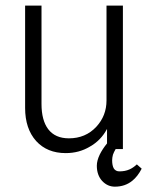

<svg xmlns="http://www.w3.org/2000/svg" viewBox="-20 -539 540 698"><path d="M426.8 -518.6H367.2V-173.8Q367.2 -118.2 330.1 -78.1Q291 -36.1 230.5 -36.1Q180.7 -36.1 155.3 -69.3Q130.9 -101.6 130.9 -161.1V-518.6H71.3V-146.5Q71.3 -71.3 111.3 -26.4Q151.4 17.6 218.8 17.6Q267.6 17.6 306.6 -5.9Q346.7 -28.3 369.1 -70.3V-17.6Q352.5 2.9 342.8 22.5Q332 44.9 332 63.5Q332 97.7 351.6 119.1Q371.1 139.6 397.5 139.6Q434.6 139.6 460.9 118.2Q480.5 102.5 495.1 74.2L477.5 58.6Q463.9 71.3 450.2 77.1Q434.6 84 414.1 84Q400.4 84 393.6 73.2Q387.7 62.5 387.7 43.9Q387.7 34.2 390.6 23.4Q393.6 14.6 400.4 2.9H426.8Z"/></svg>

Font: DotumChe
Style: Regular
Weight: 400
Monospace: yes
Version: Version 2.21